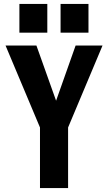

<svg xmlns="http://www.w3.org/2000/svg" viewBox="-20 -950 546 970"><path d="M182 0V-306L8 -720H164L298 -344H229L362 -720H498L324 -306V0ZM286 -785V-930H427V-785ZM78 -785V-930H219V-785Z"/></svg>

Font: Instrument Sans Condensed
Style: Bold
Weight: 700
Width: 3
Designer: Rodrigo Fuenzalida
Foundry: fragTYPE
Version: Version 1.000;gftools[0.9.28]